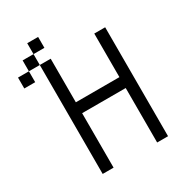

<svg xmlns="http://www.w3.org/2000/svg" viewBox="-181 -852 863 954"><g transform="rotate(-30 250.0 -375.0)"><path d="M187.5 -687.5V-750H125V-687.5H62.5V-625H0V-562.5H62.5V-625H125Q125 -625 125 0H187.5V-312.5H437.5V0H500Q500 0 500 -625H437.5Q437.5 -625 437.5 -375H187.5Q187.5 -375 187.5 -625H125V-687.5Z"/></g></svg>

Font: CalcUnifontExMono
Style: Regular
Weight: 500
Version: Version 15.0.06